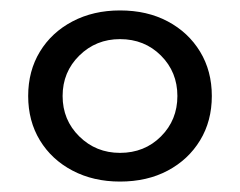

<svg xmlns="http://www.w3.org/2000/svg" viewBox="-20 -726 460 368"><path d="M210 -378Q159 -378 119 -399Q79 -420 56.5 -457Q34 -494 34 -542Q34 -590 56.5 -627Q79 -664 119 -685Q159 -706 210 -706Q262 -706 301.5 -685Q341 -664 363.5 -627Q386 -590 386 -542Q386 -494 363.5 -457Q341 -420 301.5 -399Q262 -378 210 -378ZM210 -433Q257 -433 288.5 -464.5Q320 -496 320 -542Q320 -588 288.5 -619.5Q257 -651 210 -651Q164 -651 132 -619.5Q100 -588 100 -542Q100 -496 132 -464.5Q164 -433 210 -433Z"/></svg>

Font: Platypi ExtraBold
Style: Regular
Weight: 800
Designer: David Sargent
Foundry: Bolt Cutter Type
Version: Version 1.200; ttfautohint (v1.8.4.7-5d5b)